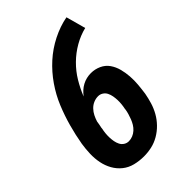

<svg xmlns="http://www.w3.org/2000/svg" viewBox="-221 -838 941 941"><g transform="rotate(-45 250.0 -367.5)"><path d="M207 8Q175 8 145 0.5Q115 -7 92 -25.5Q69 -44 54.5 -70Q40 -96 34 -126Q28 -156 29 -188Q30 -220 35 -252Q44 -304 58.5 -356.5Q73 -409 94 -460Q115 -511 147.5 -558Q180 -605 222 -643Q264 -681 315.5 -707Q367 -733 420 -743L448 -641Q407 -631 368.5 -609Q330 -587 298 -555.5Q266 -524 243.5 -486.5Q221 -449 205 -409Q215 -422 226.5 -432.5Q238 -443 252 -450.5Q266 -458 281 -461.5Q296 -465 311 -465Q339 -465 364 -453.5Q389 -442 404 -420.5Q419 -399 426 -372.5Q433 -346 435 -318Q437 -290 434.5 -261.5Q432 -233 428 -205Q423 -178 415 -151.5Q407 -125 393 -100Q379 -75 358.5 -54Q338 -33 313 -18.5Q288 -4 261 2Q234 8 207 8ZM207 -97Q221 -97 234.5 -102.5Q248 -108 259 -118Q270 -128 277.5 -140.5Q285 -153 290 -166Q295 -179 299 -192.5Q303 -206 305 -219V-222Q308 -236 309.5 -250.5Q311 -265 310.5 -279Q310 -293 307.5 -307Q305 -321 299 -333Q293 -345 281.5 -352.5Q270 -360 256 -360Q240 -360 224.5 -353.5Q209 -347 197 -334.5Q185 -322 177.5 -307Q170 -292 165 -276Q164 -267 162 -257.5Q160 -248 158 -238V-235Q155 -221 153.5 -206.5Q152 -192 152.5 -177.5Q153 -163 155.5 -149.5Q158 -136 164 -124Q170 -112 181.5 -104.5Q193 -97 207 -97Z"/></g></svg>

Font: Iosevka Term Curly XBd Obl
Style: Regular
Weight: 800
Italic angle: -9°
Designer: Belleve Invis
Foundry: Belleve Invis
Version: Version 32.3.0